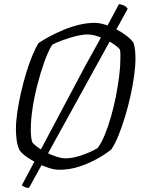

<svg xmlns="http://www.w3.org/2000/svg" viewBox="-20 -832 696 941"><path d="M122 89Q109 89 100.5 84.5Q92 80 87 76L400 -513Q430 -566 461 -623Q492 -680 519.5 -730.5Q547 -781 563 -812Q581 -809 591 -803Q601 -797 606 -789ZM270 0Q247 0 217.5 -9.5Q188 -19 159 -34Q130 -49 107.5 -65.5Q85 -82 76 -96Q66 -116 62 -143Q58 -170 58 -199Q58 -235 64.5 -280.5Q71 -326 82 -374.5Q93 -423 107 -470Q121 -517 137 -556Q153 -595 169 -621Q191 -636 222.5 -653Q254 -670 291 -685.5Q328 -701 367.5 -710.5Q407 -720 444 -720Q467 -720 496 -711Q525 -702 553 -687Q581 -672 603 -654.5Q625 -637 635 -621Q640 -605 642 -584.5Q644 -564 644 -546Q644 -509 637.5 -461.5Q631 -414 619.5 -362Q608 -310 593 -260.5Q578 -211 561 -169Q544 -127 526 -100Q499 -78 458.5 -55Q418 -32 370 -16Q322 0 270 0ZM302 -56Q329 -56 360.5 -65Q392 -74 419 -86Q446 -98 459 -107Q477 -131 493.5 -171Q510 -211 524 -260Q538 -309 548 -360Q558 -411 564 -458.5Q570 -506 570 -543Q570 -556 570 -567Q570 -578 568 -588Q563 -597 545.5 -610Q528 -623 504.5 -635Q481 -647 455.5 -655Q430 -663 409 -663Q385 -663 352.5 -655Q320 -647 288.5 -635.5Q257 -624 236 -613Q217 -583 198.5 -532Q180 -481 164.5 -421.5Q149 -362 140 -304Q131 -246 131 -200Q131 -179 132.5 -163Q134 -147 138 -135Q146 -124 164.5 -110.5Q183 -97 207.5 -84.5Q232 -72 257 -64Q282 -56 302 -56Z"/></svg>

Font: Texturina Medium 12pt Thin
Style: Italic
Weight: 250
Italic angle: -11°
Version: Version 1.002